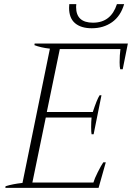

<svg xmlns="http://www.w3.org/2000/svg" viewBox="-20 -911 640 931"><path d="M315 -873Q315 -885 316 -891H350L349 -877Q349 -801 431 -801Q518 -801 547 -891H582Q565 -833 523.5 -803.5Q482 -774 425 -774Q373 -774 344 -798.5Q315 -823 315 -873ZM7 -8Q42 -19 89 -24L222 -675Q178 -680 147 -692L148 -700H600L575 -575H563Q560 -586 560 -609Q560 -643 564 -673H270L207 -368H430Q450 -429 463 -449H472L434 -260H424Q422 -270 422 -295Q422 -321 424 -341H202L137 -26H433Q438 -44 454 -76Q470 -108 481 -124H493L458 0H6Z"/></svg>

Font: Trirong ExtraLight
Style: Italic
Weight: 275
Italic angle: -12°
Designer: Katatrad Team
Foundry: CadsonDemak
Version: Version 1.003